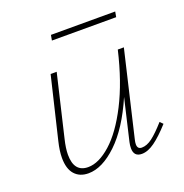

<svg xmlns="http://www.w3.org/2000/svg" viewBox="-105 -645 713 744"><g transform="rotate(-20 251.5 -273.0)"><path d="M475 -77Q439 -37 410.5 -16.5Q382 4 357 4Q324 4 324 -31Q324 -43 327 -56L367 -227Q318 -114 256 -55Q194 4 137 4Q101 4 80.5 -19Q60 -42 60 -87Q60 -116 69 -153L130 -408H155L95 -154Q86 -117 86 -91Q86 -19 144 -19Q188 -19 238 -63.5Q288 -108 333 -196Q378 -284 407 -408H432L350 -59Q347 -47 347 -39Q347 -19 365 -19Q386 -19 408.5 -36Q431 -53 463 -89ZM183 -550H448L444 -528H179Z"/></g></svg>

Font: Ysabeau Extralight
Style: Italic
Weight: 200
Italic angle: -12°
Designer: Christian Thalmann (Catharsis Fonts)
Version: Version 0.003